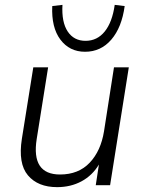

<svg xmlns="http://www.w3.org/2000/svg" viewBox="-20 -762 593 790"><path d="M215 8Q136 8 95 -40.5Q54 -89 70 -191L117 -485H178L131 -190Q108 -44 227 -44Q303 -44 349 -92.5Q395 -141 408 -222L449 -485H510L433 0H374L387 -85Q360 -40 315.5 -16Q271 8 215 8ZM330 -549Q266 -549 228.5 -599Q191 -649 195 -737L237 -742Q233 -671 258.5 -632.5Q284 -594 332 -594Q380 -594 411 -632.5Q442 -671 452 -742L493 -737Q481 -649 438 -599Q395 -549 330 -549Z"/></svg>

Font: Nunito Sans Light
Style: Italic
Weight: 300
Italic angle: -9°
Designer: Vernon Adams
Foundry: Vernon Adams
Version: Version 3.006; ttfautohint (v1.8.3)